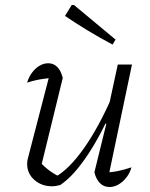

<svg xmlns="http://www.w3.org/2000/svg" viewBox="-20 -745 604 771"><path d="M232 -432 144 -72 140 -95Q159 -74 180.5 -58.5Q202 -43 221 -35H203Q259 -67 318 -151Q377 -235 431 -359L443 -332Q415 -269 387.5 -217Q360 -165 332.5 -123.5Q305 -82 277.5 -51.5Q250 -21 222 -2Q204 3 189 3Q147 3 118 -22.5Q89 -48 89 -87Q89 -100 93 -113L183 -460L208 -434Q176 -432 145.5 -427Q115 -422 89 -413Q96 -437 109.5 -454.5Q123 -472 139.5 -481.5Q156 -491 174 -491Q195 -491 210 -476Q225 -461 232 -432ZM359 -53 407 -248 402 -250 453 -486H510L413 -24L400 -52Q429 -53 455 -58.5Q481 -64 508 -73Q501 -49 487 -31.5Q473 -14 455.5 -4Q438 6 420 6Q397 6 381.5 -9.5Q366 -25 359 -53ZM432 -566Q381 -593 334 -621.5Q287 -650 241 -681L268 -725H277L444 -586Z"/></svg>

Font: Piazzolla 8pt ExtraLight
Style: Italic
Weight: 250
Italic angle: -11.3°
Designer: Juan Pablo del Peral
Foundry: Huerta Tipografica
Version: Version 2.001